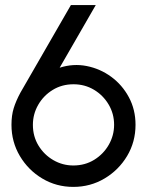

<svg xmlns="http://www.w3.org/2000/svg" viewBox="-20 -720 582 753"><path d="M267.5 13Q201 13 146 -19.8Q91 -52.5 58 -108Q25 -163.5 25 -230.5Q25 -267.5 33.8 -295.8Q42.5 -324 60 -356.5L258 -700H355.5L214 -454.5Q267.5 -471.5 320.2 -461Q373 -450.5 416.2 -418.8Q459.5 -387 485.5 -338.5Q511.5 -290 511.5 -230.5Q511.5 -163.5 478.5 -108.2Q445.5 -53 390 -20Q334.5 13 267.5 13ZM267.5 -71Q313.5 -71 349.8 -93.5Q386 -116 406.8 -152.5Q427.5 -189 427.5 -230.5Q427.5 -274 406 -310.2Q384.5 -346.5 348.5 -368Q312.5 -389.5 268.5 -389.5Q222.5 -389.5 186.5 -367.2Q150.5 -345 129.8 -308.8Q109 -272.5 109 -230.5Q109 -185 131 -149Q153 -113 189.2 -92Q225.5 -71 267.5 -71Z"/></svg>

Font: Urbanist Medium
Style: Regular
Weight: 500
Designer: Corey Hu
Foundry: Corey Hu
Version: Version 1.321; ttfautohint (v1.8.4.7-5d5b)